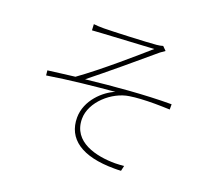

<svg xmlns="http://www.w3.org/2000/svg" viewBox="-122 -880 1201 1068"><g transform="rotate(20 478.0 -346.0)"><path d="M270 -659 331 -663C373 -666 586 -677 631 -680C570 -626 394 -472 272 -385C226 -380 164 -371 113 -365L116 -336C247 -357 394 -372 510 -382C446 -357 358 -278 358 -175C358 -50 456 21 650 21C662 21 675 21 689 20L696 -11C680 -10 664 -8 644 -8C533 -8 386 -40 386 -178C386 -278 493 -372 591 -386C628 -392 679 -395 738 -395C766 -395 796 -394 827 -393V-424C670 -424 488 -408 327 -390C414 -459 595 -610 667 -672C675 -678 688 -687 694 -691L672 -713C663 -710 648 -707 635 -706C584 -701 371 -692 329 -692C303 -692 284 -693 268 -695Z"/></g></svg>

Font: Kinto Sans Thin
Style: Regular
Weight: 100
Designer: Authors: Ryoko NISHIZUKA  (kana & ideographs); Paul D. Hunt (Latin, Greek & Cyrillic); Wenlong ZHANG  (bopomofo); Sandol
Foundry: Adobe Systems Incorporated, ookami Inc.
Version: Version 0.001